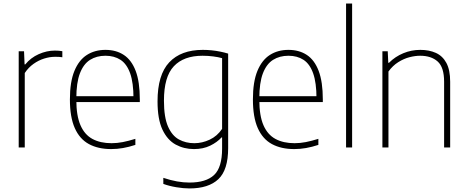

<svg xmlns="http://www.w3.org/2000/svg" viewBox="-20 -828 2626 1078"><path d="M85 0V-540H115L118 -466.5H122Q152.5 -504 197.5 -524Q242.5 -544 288 -544Q300.5 -544 310.2 -543.2Q320 -542.5 330 -540.5V-506.5Q319.5 -508.5 309.8 -508.8Q300 -509 287.5 -509Q259 -509 227.8 -499.2Q196.5 -489.5 168 -469.2Q139.5 -449 119 -418V0Z M604.5 9Q531 9 479 -19.2Q427 -47.5 399.8 -109Q372.5 -170.5 372.5 -270Q372.5 -368.5 397.8 -429.8Q423 -491 467.8 -519.5Q512.5 -548 572 -548Q632 -548 675.2 -519.5Q718.5 -491 741.8 -429.8Q765 -368.5 765 -270V-255H389V-288H743L729.5 -275Q729.5 -363.5 710.8 -416.2Q692 -469 656.8 -492Q621.5 -515 572 -515Q522.5 -515 485.8 -492Q449 -469 428.8 -416.5Q408.5 -364 408.5 -275V-267.5Q408.5 -178.5 431.8 -125Q455 -71.5 499.2 -47.8Q543.5 -24 606.5 -24Q637 -24 669.2 -30.2Q701.5 -36.5 740 -48.5V-14.5Q703.5 -2.5 670.5 3.2Q637.5 9 604.5 9Z M1043.5 230Q1010 230 969.8 223.2Q929.5 216.5 897 204.5V170.5Q937.5 184 973.5 190.5Q1009.5 197 1044 197Q1136.5 197 1181.8 154.8Q1227 112.5 1227 6V-56.5H1224Q1199 -29 1159.8 -10Q1120.5 9 1069 9Q1013 9 966.5 -16.2Q920 -41.5 892.2 -100Q864.5 -158.5 864.5 -259Q864.5 -408 930.2 -478Q996 -548 1119 -548Q1143.5 -548 1168.2 -545.5Q1193 -543 1216.5 -538.2Q1240 -533.5 1261 -527V3.5Q1261 126 1206 178Q1151 230 1043.5 230ZM1071 -24Q1115 -24 1157.2 -43.8Q1199.5 -63.5 1227 -104.5V-501.5Q1206 -507.5 1177.2 -511.2Q1148.5 -515 1117 -515Q1011.5 -515 956 -456Q900.5 -397 900.5 -263Q900.5 -170 923.2 -118Q946 -66 984.5 -45Q1023 -24 1071 -24Z M1632 9Q1558.5 9 1506.5 -19.2Q1454.5 -47.5 1427.2 -109Q1400 -170.5 1400 -270Q1400 -368.5 1425.2 -429.8Q1450.5 -491 1495.2 -519.5Q1540 -548 1599.5 -548Q1659.5 -548 1702.8 -519.5Q1746 -491 1769.2 -429.8Q1792.5 -368.5 1792.5 -270V-255H1416.5V-288H1770.5L1757 -275Q1757 -363.5 1738.2 -416.2Q1719.5 -469 1684.2 -492Q1649 -515 1599.5 -515Q1550 -515 1513.2 -492Q1476.5 -469 1456.2 -416.5Q1436 -364 1436 -275V-267.5Q1436 -178.5 1459.2 -125Q1482.5 -71.5 1526.8 -47.8Q1571 -24 1634 -24Q1664.5 -24 1696.8 -30.2Q1729 -36.5 1767.5 -48.5V-14.5Q1731 -2.5 1698 3.2Q1665 9 1632 9Z M1923 0V-808H1957V0Z M2127 0V-540H2157L2160 -475.5H2164Q2199 -510.5 2244.5 -529.2Q2290 -548 2340 -548Q2389.5 -548 2427.2 -531Q2465 -514 2486.2 -474.8Q2507.5 -435.5 2507.5 -369V0H2473.5V-369Q2473.5 -450.5 2437.2 -482.8Q2401 -515 2339 -515Q2311 -515 2279 -506.8Q2247 -498.5 2216 -479Q2185 -459.5 2161 -426.5V0Z"/></svg>

Font: Encode Sans Condensed Thin Thin
Style: Regular
Weight: 250
Version: Version 3.002